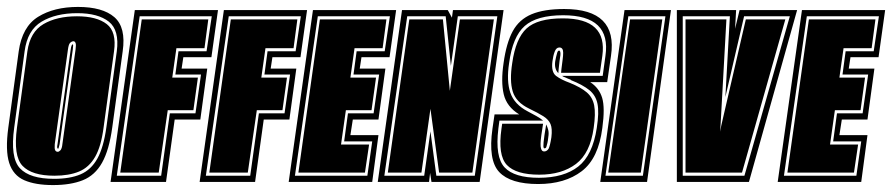

<svg xmlns="http://www.w3.org/2000/svg" viewBox="-32 -525 2574 554"><path d="M121 9Q70 9 38 -5Q6 -19 -5.5 -55Q-17 -91 -8 -157L22 -377Q32 -448 78 -476.5Q124 -505 193 -505Q264 -505 298 -475.5Q332 -446 322 -377L292 -158Q283 -92 262.5 -55.5Q242 -19 207 -5Q172 9 121 9ZM124 -9Q170 -9 200.5 -22Q231 -35 249 -67.5Q267 -100 275 -158L305 -377Q313 -438 282 -462.5Q251 -487 191 -487Q129 -487 88 -462.5Q47 -438 39 -377L9 -157Q-3 -70 25.5 -39.5Q54 -9 124 -9ZM125 -18Q60 -18 33 -46.5Q6 -75 17 -157L47 -377Q55 -433 93.5 -455.5Q132 -478 190 -478Q247 -478 276 -455.5Q305 -433 297 -377L267 -158Q260 -103 242.5 -72.5Q225 -42 196 -30Q167 -18 125 -18ZM135 -87Q138 -87 143 -92Q147 -98 148 -109L186 -382Q188 -396 186 -401Q184 -406 180 -406Q175 -406 170 -401Q166 -397 164 -382L126 -109Q125 -96 127 -92Q129 -87 135 -87ZM136 -96Q131 -96 134 -109L172 -382Q174 -397 178 -397Q180 -397 178 -382L140 -109Q137 -96 136 -96Z M287 0 357 -496H597L578 -360H497L492 -327H566L546 -180H472L447 0ZM305 -18H433L458 -198H532L548 -310H474L483 -377H564L579 -478H371ZM315 -27 377 -469H569L558 -386H477L465 -301H539L526 -207H452L426 -27Z M544 0 614 -496H854L835 -360H754L749 -327H823L803 -180H729L704 0ZM562 -18H690L715 -198H789L805 -310H731L740 -377H821L836 -478H628ZM572 -27 634 -469H826L815 -386H734L722 -301H796L783 -207H709L683 -27Z M801 0 871 -496H1111L1092 -360H1011L1006 -327H1080L1060 -180H986L979 -135H1060L1042 0ZM819 -18H1028L1042 -117H961L972 -198H1046L1062 -310H988L997 -377H1078L1093 -478H885ZM829 -27 891 -469H1083L1072 -386H991L979 -301H1053L1040 -207H966L952 -108H1033L1021 -27Z M1058 0 1128 -496H1260L1272 -474L1275 -496H1421L1352 0H1213L1209 -26L1206 0ZM1077 -18H1192L1210 -146L1227 -18H1338L1403 -478H1289L1269 -335L1254 -478H1143ZM1087 -27 1149 -469H1246L1266 -263L1295 -469H1393L1331 -27H1235L1210 -211L1184 -27Z M1521 6Q1441 6 1408.5 -28.5Q1376 -63 1389 -154L1395 -195H1466Q1430 -217 1421.5 -253Q1413 -289 1421 -343Q1429 -401 1447.5 -435Q1466 -469 1502 -484Q1538 -499 1596 -499Q1751 -499 1731 -364L1720 -288H1671Q1697 -271 1705.5 -242.5Q1714 -214 1706 -156Q1695 -68 1646.5 -31Q1598 6 1521 6ZM1523 -12Q1595 -12 1636.5 -44.5Q1678 -77 1690 -156Q1697 -201 1692 -225.5Q1687 -250 1668.5 -265Q1650 -280 1615 -294V-295L1607 -298L1598 -302Q1594 -303 1590 -306H1707L1715 -364Q1732 -481 1593 -481Q1517 -481 1482 -450Q1447 -419 1437 -343Q1429 -291 1440.5 -257.5Q1452 -224 1490 -204Q1505 -196 1516 -190Q1527 -184 1535 -177H1409L1406 -154Q1396 -72 1424 -42Q1452 -12 1523 -12ZM1524 -21Q1457 -21 1430.5 -49Q1404 -77 1415 -154L1417 -168H1535L1530 -135Q1526 -106 1529 -97Q1531 -88 1538 -88Q1546 -88 1551 -96Q1553 -100 1555 -108Q1557 -116 1559 -129Q1562 -154 1556.5 -167Q1551 -180 1536 -189.5Q1521 -199 1494 -212Q1457 -230 1447.5 -261Q1438 -292 1446 -343Q1456 -414 1487.5 -443Q1519 -472 1592 -472Q1721 -472 1706 -364L1699 -315H1587L1588 -326Q1590 -342 1591.5 -353.5Q1593 -365 1593 -373Q1593 -388 1582 -388Q1573 -388 1568.5 -376Q1564 -364 1562 -348Q1558 -317 1572.5 -306Q1587 -295 1612 -286Q1644 -273 1661 -258.5Q1678 -244 1682.5 -220.5Q1687 -197 1681 -156Q1671 -83 1630 -52Q1589 -21 1524 -21ZM1579 -314Q1567 -326 1570 -348Q1571 -355 1572.5 -360.5Q1574 -366 1575 -370Q1577 -379 1581 -379Q1586 -379 1585 -366Q1584 -359 1582.5 -349Q1581 -339 1580 -326ZM1539 -97Q1536 -97 1536 -104Q1536 -107 1536.5 -114.5Q1537 -122 1539 -135L1544 -166Q1548 -158 1550 -149.5Q1552 -141 1550 -129Q1549 -119 1547.5 -112.5Q1546 -106 1545 -103Q1544 -97 1539 -97Z M1700 0 1770 -496H1904L1835 0ZM1715 -18H1823L1888 -478H1781ZM1723 -27 1786 -469H1879L1817 -27Z M1921 0V-496H2092L2089 -442L2102 -496H2268L2129 0ZM1938 -18H2116L2247 -478H2115L2061 -245L2074 -478H1938ZM1946 -27V-469H2064L2047 -162L2046 -145L2049 -162L2120 -469H2234L2109 -27Z M2212 0 2282 -496H2522L2503 -360H2422L2417 -327H2491L2471 -180H2397L2390 -135H2471L2453 0ZM2230 -18H2439L2453 -117H2372L2383 -198H2457L2473 -310H2399L2408 -377H2489L2504 -478H2296ZM2240 -27 2302 -469H2494L2483 -386H2402L2390 -301H2464L2451 -207H2377L2363 -108H2444L2432 -27Z"/></svg>

Font: Alumni Sans Collegiate One SC
Style: Italic
Weight: 400
Italic angle: -8°
Designer: Robert E. Leuschke
Foundry: Robert E. Leuschke
Version: Version 1.100